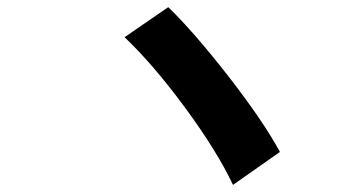

<svg xmlns="http://www.w3.org/2000/svg" viewBox="-20 -599 996 542"><path d="M454.9 -578.8Q527.3 -508.9 625.4 -382.8Q723.4 -256.7 770.2 -170.1L637.8 -77.1Q593 -171.9 503.2 -294Q413.4 -416.2 331.7 -494Z"/></svg>

Font: Karasuma Gothic
Style: Bold Italic
Weight: 700
Italic angle: 9.39998°
Designer: Rasmus Andersson / Ryoko Nishizuka
Foundry: Genbu
Version: Version 1.00